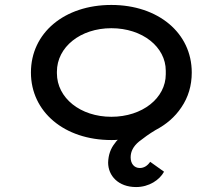

<svg xmlns="http://www.w3.org/2000/svg" viewBox="-20 -556 900 776"><path d="M530 200C583 200 625 171 643 138L587 98C576 114 562 123 545 123C522 123 508 105 508 80C508 56 519 35 542 16C561 1 583 -15 608 -30C652 -53 687 -83 713 -122C741 -163 755 -210 755 -263C755 -423 619 -536 430 -536C240 -536 105 -423 105 -263C105 -104 240 10 430 10C439 10 447 10 456 9C452 13 448 17 445 22C427 44 418 70 417 101C417 154 458 200 530 200ZM430 -84C305 -84 210 -160 210 -260C210 -261 210 -262 210 -263C210 -264 210 -265 210 -266C210 -366 305 -442 430 -442C556 -442 650 -366 650 -270C650 -267 650 -265 650 -263C650 -261 650 -259 650 -256C650 -160 556 -84 430 -84Z"/></svg>

Font: Lexend Peta
Style: Regular
Weight: 400
Designer: Bonnie Shaver-Troup, Thomas Jockin
Foundry: Lexend
Version: Version 1.007